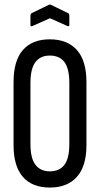

<svg xmlns="http://www.w3.org/2000/svg" viewBox="-20 -838 449 864"><path d="M204 6Q125 6 83 -42Q41 -90 41 -185V-468Q41 -565 83 -613Q125 -661 204 -661Q283 -661 326 -613Q369 -565 369 -468V-185Q369 -90 326 -42Q283 6 204 6ZM204 -67Q248 -67 270 -96.5Q292 -126 292 -190V-464Q292 -529 270 -558.5Q248 -588 204 -588Q162 -588 139.5 -558.5Q117 -529 117 -464V-190Q117 -126 139.5 -96.5Q162 -67 204 -67ZM126 -721Q117 -717 117 -725V-767Q117 -775 121 -778L199 -816Q205 -819 210 -816L288 -778Q292 -775 292 -767V-725Q292 -718 283 -721L205 -756Z"/></svg>

Font: Sofia Sans Extra Condensed Medium
Style: Regular
Weight: 500
Version: Version 4.100